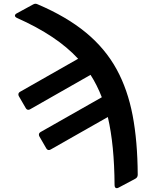

<svg xmlns="http://www.w3.org/2000/svg" viewBox="-20 -785 787 1010"><path d="M594.1 204.9Q588.8 204.9 585.8 200.8Q582.7 196.7 582.7 188.9Q582 82.7 573.3 -5.9Q564.6 -94.5 547.2 -169.4L247.2 1.1Q241.8 4.3 236.9 4.3Q228.3 4.3 223 -5.3L187.5 -66.8Q184.7 -71.4 184.7 -76.7Q184.7 -85.6 194.2 -90.9L515.6 -273.4Q490.4 -338.1 456.3 -391.3L139.2 -210.6Q133.9 -207.4 128.9 -207.4Q120.4 -207.4 115.1 -217L79.5 -278.4Q76.7 -283 76.7 -288.4Q76.7 -297.2 86.3 -302.6L391 -475.9Q334.2 -537.3 254.6 -590.4Q175.1 -643.5 69.2 -690.7Q58.6 -695.7 58.6 -702.8Q58.6 -709.5 68.2 -714.8L153.8 -761.4Q160.5 -765.3 166.5 -765.3Q171.5 -765.3 177.9 -762.4Q330.6 -697.4 432.5 -613.1Q534.4 -528.8 594.1 -419.4Q651.6 -313.9 677.6 -178.4Q703.5 -43 704.5 133.9Q704.5 148.4 691.8 155.2L603.7 202.1Q598 204.9 594.1 204.9Z"/></svg>

Font: DeltaSans SemiBold
Style: Regular
Weight: 600
Designer: Rasmus Andersson
Foundry: rsms
Version: Version 3.012